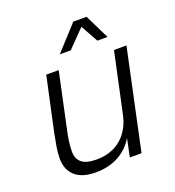

<svg xmlns="http://www.w3.org/2000/svg" viewBox="-135 -838 870 956"><g transform="rotate(-20 300.0 -360.0)"><path d="M211 12Q138 12 101 -21.5Q64 -55 64 -114Q64 -145 70 -179Q76 -213 83 -248L144 -530H210L147 -235Q141 -209 137 -180.5Q133 -152 133 -125Q133 -88 157 -67.5Q181 -47 235 -47Q315 -47 367 -91.5Q419 -136 435 -214L503 -530H569L456 0H394L414 -96Q383 -44 331 -16Q279 12 211 12ZM242 -602 361 -732H431L495 -602H441L390 -694L300 -602Z"/></g></svg>

Font: Geist Mono Light
Style: Italic
Weight: 300
Italic angle: -12°
Monospace: yes
Designer: Basement.studio, Andrés Briganti, Mateo Zaragoza
Foundry: Basement.studio, Vercel, Andrés Briganti, Guido Ferreyra, Mateo Zaragoza
Version: Version 1.500; ttfautohint (v1.8.4.7-5d5b)